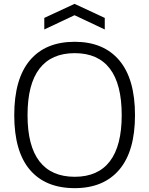

<svg xmlns="http://www.w3.org/2000/svg" viewBox="-20 -967 775 997"><path d="M368 10Q216 10 135 -85.5Q54 -181 54 -369Q54 -557 135 -653.5Q216 -750 368 -750Q518 -750 599.5 -653.5Q681 -557 681 -369Q681 -182 599.5 -86Q518 10 368 10ZM368 -49Q489 -49 550.5 -129.5Q612 -210 612 -369Q612 -530 550.5 -610.5Q489 -691 368 -691Q247 -691 185 -610.5Q123 -530 123 -369Q123 -209 185 -129Q247 -49 368 -49ZM210 -874 367 -947 524 -874V-814L367 -888L210 -814Z"/></svg>

Font: Encode Sans Normal
Style: Light
Weight: 300
Designer: Pablo Impallari, Andres Torresi
Foundry: Pablo Impallari, Andres Torresi
Version: Version 1.000; ttfautohint (v1.00) -l 8 -r 50 -G 200 -x 14 -